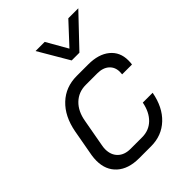

<svg xmlns="http://www.w3.org/2000/svg" viewBox="-215 -850 966 966"><g transform="rotate(-45 268.0 -367.0)"><path d="M39 -135Q39 -153 42 -172L68 -316Q85 -406 138.5 -456.5Q192 -507 271 -507H353Q426 -507 468 -472.5Q510 -438 510 -379Q510 -361 508 -351H438Q439 -357 439 -368Q439 -402 416 -422.5Q393 -443 353 -443H271Q220 -443 185 -409.5Q150 -376 140 -316L114 -172Q111 -157 111 -145Q111 -104 135.5 -80Q160 -56 203 -56H285Q334 -56 367 -88Q400 -120 411 -177H481Q465 -90 413 -41Q361 8 285 8H200Q124 8 81.5 -30.5Q39 -69 39 -135ZM213 -742H278L342 -630L446 -742H517L363 -580H308Z"/></g></svg>

Font: Bai Jamjuree
Style: Italic
Weight: 400
Italic angle: -10°
Version: Version 1.000; ttfautohint (v1.6)